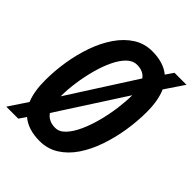

<svg xmlns="http://www.w3.org/2000/svg" viewBox="-216 -832 962 962"><g transform="rotate(45 265.5 -351.0)"><path d="M225 9Q143 9 95 -32L70 5H-15L51 -94Q29 -147 29 -226Q29 -293 40 -361.5Q51 -430 73 -492Q95 -554 128.5 -603Q162 -652 206.5 -680.5Q251 -709 306 -709Q386 -709 433 -670L461 -711H546L478 -610Q502 -556 502 -474Q502 -407 491 -339Q480 -271 458.5 -208.5Q437 -146 404 -97Q371 -48 326 -19.5Q281 9 225 9ZM301 -607Q271 -607 246.5 -583Q222 -559 202.5 -518Q183 -477 169.5 -427Q156 -377 148.5 -324.5Q141 -272 141 -224L367 -577Q345 -607 301 -607ZM233 -93Q262 -93 286.5 -119Q311 -145 330.5 -188Q350 -231 363.5 -282.5Q377 -334 384 -386.5Q391 -439 391 -482L162 -127Q186 -93 233 -93Z"/></g></svg>

Font: Georama SemiCondensed SemiBold
Style: Italic
Weight: 600
Width: 4
Italic angle: -9°
Designer: Jean-Baptiste Levee
Foundry: Production Type
Version: Version 1.000